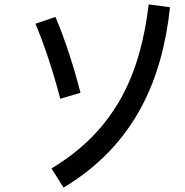

<svg xmlns="http://www.w3.org/2000/svg" viewBox="-20 -810 840 873"><path d="M269 43C595 -153 718 -451 753 -777L656 -790C619 -479 510 -222 214 -44ZM254 -361 346 -388C319 -494 276 -632 232 -733L141 -702C181 -610 226 -470 254 -361Z"/></svg>

Font: Smiley Sans Oblique
Style: Regular
Weight: 400
Italic angle: -8°
Designer: oooooohmygosh, Nagisa Chen, Janine Sui, Heda Shi, Jian Li
Foundry: atelierAnchor
Version: Version 2.0.1